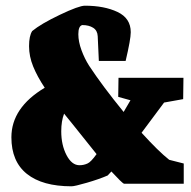

<svg xmlns="http://www.w3.org/2000/svg" viewBox="-20 -645 670 674"><path d="M625 -71V0H415Q407 -4 371 -43L358 -29Q328 -16 285 -3.5Q242 9 231 9Q129 9 74.5 -34.5Q20 -78 20 -163Q20 -267 137 -337Q111 -376 96.5 -411.5Q82 -447 82 -483Q82 -519 93 -536Q123 -561 190 -593Q257 -625 278 -625Q346 -625 392.5 -603Q439 -581 439 -532Q439 -507 421 -431H327L323 -518Q322 -538 307 -547.5Q292 -557 269 -557Q255 -554 255 -525Q255 -499 266 -469Q277 -439 293 -414Q339 -344 414 -252L438 -293L395 -305L396 -372H624L623 -297L556 -285L477 -179Q536 -114 574 -84ZM319 -104 235 -209 205 -246Q195 -220 195 -184Q195 -136 213.5 -100.5Q232 -65 259 -65Q274 -65 287 -71Q299 -76 319 -104Z"/></svg>

Font: Grenze Black
Style: Regular
Weight: 900
Designer: Renata Polastri
Foundry: Omnibus-Type
Version: Version 1.002; ttfautohint (v1.8)